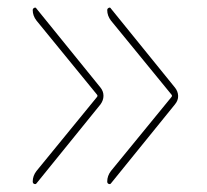

<svg xmlns="http://www.w3.org/2000/svg" viewBox="-20 -540 540 501"><path d="M75.2 -93.8 232.4 -286.1Q236.3 -290 232.4 -293.9L75.2 -486.3Q65.4 -499 65.4 -513.7Q65.4 -517.6 69.3 -519.5Q73.2 -521.5 75.2 -517.6L242.2 -311.5Q250 -301.8 250 -290Q250 -278.3 242.2 -267.6L75.2 -61.5Q73.2 -58.6 69.3 -60.1Q65.4 -61.5 65.4 -66.4Q65.4 -81.1 75.2 -93.8ZM269.5 -93.8 426.8 -286.1Q430.7 -290 426.8 -293.9L269.5 -486.3Q259.8 -499 259.8 -513.7Q259.8 -517.6 263.7 -519.5Q267.6 -521.5 269.5 -517.6L436.5 -311.5Q444.3 -301.8 444.8 -290Q445.3 -278.3 436.5 -267.6L269.5 -61.5Q267.6 -58.6 263.7 -60.1Q259.8 -61.5 259.8 -66.4Q259.8 -81.1 269.5 -93.8Z"/></svg>

Font: Rounded-X Mgen+ 1mn thin
Style: Regular
Weight: 100
Designer: [Source Han Sans]
Ryoko NISHIZUKA  (kana & ideographs); Paul D. Hunt (Latin, Greek & Cyrillic); Wenlong ZHANG  (bopomofo
Version: Version 1.059.20150602